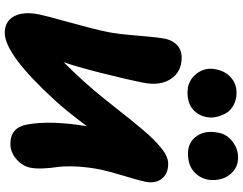

<svg xmlns="http://www.w3.org/2000/svg" viewBox="-124 -868 995 786"><g transform="rotate(90 373.0 -475.5)"><path d="M523.9 -873Q530.3 -907.7 560.1 -930.4Q589.8 -953.1 625 -953.1Q659.2 -953.1 682.1 -933.1Q705.1 -913.1 712.9 -885Q720.7 -856.9 715.8 -828.1Q708.5 -793.9 681.6 -771Q654.8 -748 608.9 -748Q563 -748 537.8 -783.4Q512.7 -818.8 523.9 -873ZM358.9 -746.1Q312 -746.1 283.4 -781.5Q254.9 -816.9 264.2 -861.8Q271.5 -900.9 297.6 -923.8Q323.7 -946.8 360.8 -946.8Q388.7 -946.8 410.6 -934.8Q432.6 -922.9 443.4 -904.5Q454.1 -886.2 459.2 -863.8Q464.4 -841.3 459 -820.8Q452.6 -789.1 427.5 -767.6Q402.3 -746.1 358.9 -746.1ZM115.2 2Q67.4 2 46.9 -36.6Q26.4 -75.2 40 -141.1Q44.4 -163.6 72.5 -264.4Q100.6 -365.2 111.8 -420.9Q119.6 -459 126.5 -543.2Q133.3 -627.4 139.2 -654.8Q145.5 -685.1 165.3 -703.6Q185.1 -722.2 216.8 -722.2Q273.9 -722.2 303.5 -678.2Q333 -634.3 318.8 -564Q302.7 -484.4 276.9 -383.8Q251 -283.2 234.9 -238.8Q319.3 -323.2 386.2 -407.2Q402.8 -427.7 429.2 -461.2Q455.6 -494.6 471.9 -514.9Q488.3 -535.2 511 -562.3Q533.7 -589.4 550 -605.5Q566.4 -621.6 585 -637.2Q603.5 -652.8 619.9 -659.9Q636.2 -667 650.9 -667Q691.4 -667 712.2 -640.9Q732.9 -614.7 724.1 -571.8Q720.7 -553.2 701.2 -488.5Q681.6 -423.8 674.8 -391.1Q664.1 -337.4 662.1 -288.8Q660.2 -240.2 664.3 -213.6Q668.5 -187 669.9 -155.3Q671.4 -123.5 667 -103Q661.1 -71.3 632.6 -46.1Q604 -21 569.8 -21Q502.4 -21 490.2 -89.8Q472.7 -185.1 497.1 -334Q432.6 -248 391.1 -203.1Q203.6 2 115.2 2Z"/></g></svg>

Font: Shantell Sans Irregular
Style: Italic
Weight: 800
Italic angle: -11.31°
Designer: Stephen Nixon, Anya Danilova, Shantell Martin
Foundry: Arrow Type
Version: Version 1.006;[9816181b4]